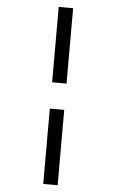

<svg xmlns="http://www.w3.org/2000/svg" viewBox="-70 -994 740 1221"><g transform="rotate(5 300.0 -383.0)"><path d="M254 -467V-948H346V-467ZM254 182V-299H346V182Z"/></g></svg>

Font: Victor Mono SemiBold
Style: Regular
Weight: 600
Monospace: yes
Designer: Rune Bjørnerås
Version: Version 1.561;gftools[0.9.30]